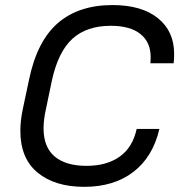

<svg xmlns="http://www.w3.org/2000/svg" viewBox="-20 -721 714 751"><path d="M59.6 -209Q59.6 -249 69.3 -294.9L93.8 -410.2Q125 -560.5 206.5 -630.9Q288.1 -701.2 419.9 -701.2Q534.2 -701.2 597.7 -649.9Q661.1 -598.6 661.1 -510.7Q661.1 -486.3 659.2 -473.6H568.4Q569.3 -483.4 569.3 -498Q569.3 -555.7 529.3 -587.9Q489.3 -620.1 413.1 -620.1Q318.4 -620.1 262.7 -568.8Q207 -517.6 182.6 -404.3L159.2 -292Q150.4 -252 150.4 -218.8Q150.4 -145.5 193.8 -108.9Q237.3 -72.3 318.4 -72.3Q397.5 -72.3 448.2 -108.4Q499 -144.5 514.6 -216.8H603.5Q578.1 -107.4 502 -48.8Q425.8 9.8 309.6 9.8Q194.3 9.8 127 -45.9Q59.6 -101.6 59.6 -209Z"/></svg>

Font: Dinish Expanded
Style: Italic
Weight: 400
Width: 7
Italic angle: -12°
Designer: Charles Nix
Foundry: Playbeing
Version: Version 2.005; ttfautohint (v1.8.3)